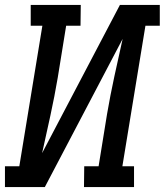

<svg xmlns="http://www.w3.org/2000/svg" viewBox="-28 -755 665 775"><path d="M-8 0V-84H50L143 -651H96V-735H298L297 -651H239L205 -441Q192 -365 175.5 -289Q159 -213 142 -137L456 -735H617V-651H559L466 -84H513V0H311L312 -84H370L404 -294Q417 -370 433.5 -446Q450 -522 467 -598L153 0Z"/></svg>

Font: Iosevka Etoile Medium
Style: Italic
Weight: 500
Italic angle: -9°
Designer: Belleve Invis
Foundry: Belleve Invis
Version: Version 22.1.2; ttfautohint (v1.8.4)